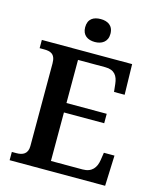

<svg xmlns="http://www.w3.org/2000/svg" viewBox="-132 -1009 906 1101"><g transform="rotate(15 321.0 -458.5)"><path d="M328 -781C368 -781 403 -801 403 -849C403 -899 368 -917 328 -917C286 -917 253 -899 253 -849C253 -801 286 -781 328 -781ZM32 0H599L606 -181H543L536 -135C529 -91 506 -57 450 -57H262V-345H501V-401H262V-657H424C479 -657 499 -626 504 -579L509 -533H572L568 -714H32V-665H58C95 -665 126 -657 126 -600V-109C126 -62 96 -49 59 -49H32Z"/></g></svg>

Font: Noto Serif Lao SemiBold
Style: Regular
Weight: 600
Designer: Monotype Design Team
Foundry: Monotype Imaging Inc.
Version: Version 2.003